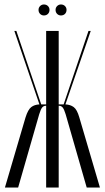

<svg xmlns="http://www.w3.org/2000/svg" viewBox="-20 -837 467 857"><path d="M367 0 273 -327Q266 -350 259.5 -357.5Q253 -365 243 -365H242V0H186V-365H185Q175 -365 168.5 -357.5Q162 -350 155 -327L61 0H2L94 -313Q105 -348 119.5 -359Q134 -370 156 -371L44 -699H53L164 -371H167H186V-699H242V-371H262H264L375 -699H385L272 -371Q294 -370 309 -359Q324 -348 334 -313L426 0ZM152 -793Q152 -803 159 -810Q166 -817 176 -817Q187 -817 194 -810Q201 -803 201 -793Q201 -782 194 -775Q187 -768 176 -768Q166 -768 159 -775Q152 -782 152 -793ZM228 -793Q228 -803 235 -810Q242 -817 252 -817Q263 -817 270 -810Q277 -803 277 -793Q277 -782 270 -775Q263 -768 252 -768Q242 -768 235 -775Q228 -782 228 -793Z"/></svg>

Font: Moniqa Cond Display
Style: Regular
Weight: 400
Width: 3
Designer: Rajesh Rajput
Foundry: Rajesh Rajput
Version: Version 1.000